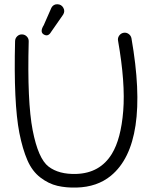

<svg xmlns="http://www.w3.org/2000/svg" viewBox="-20 -865 709 895"><path d="M113.8 -671.9Q106.4 -390.6 132.3 -257.8Q158.2 -125 206.5 -88.4Q254.4 -51.8 335 -54.2Q446.3 -57.6 501.5 -147.9Q543.9 -217.3 554.4 -347.7Q564.9 -478 530.3 -675.3Q527.8 -688 535.6 -699Q543.5 -710 556.2 -712.2Q568.8 -714.4 579.6 -706.8Q590.3 -699.2 592.8 -686.5Q678.7 -195.3 497.1 -45.9Q433.1 6.8 336.9 9.3Q288.6 10.7 247.6 1.2Q206.5 -8.3 168.2 -37.6Q129.9 -66.9 107.7 -118.2Q85.4 -169.4 70.3 -245.1Q43 -385.3 50.3 -673.8Q50.8 -687 60.3 -696Q69.8 -705.1 83 -704.6Q96.2 -704.1 105.2 -694.6Q114.3 -685.1 113.8 -671.9ZM219.7 -829.1Q229 -845.7 247.6 -845.2Q266.1 -844.7 275.1 -828.9Q284.2 -813 274.4 -796.9L218.3 -716.3Q204.6 -692.4 184.3 -704.1Q164.1 -715.8 184.1 -748Z"/></svg>

Font: Chilanka
Style: Regular
Weight: 400
Designer: Santhosh Thottingal <santhosh.thottingal@gmail.com>
Foundry: Swathanthra Malayalam Computing(SMC)
Version: Version 1.3; 20181103